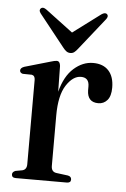

<svg xmlns="http://www.w3.org/2000/svg" viewBox="-48 -665 461 702"><g transform="rotate(5 182.0 -314.5)"><path d="M162 -422.5 163.5 -328Q178.5 -386 211.2 -415Q244 -444 282 -444Q319 -444 339 -422Q359 -400 359 -360Q359 -329 346 -314Q333 -299 313 -299Q273 -299 272 -342.5V-357Q272 -389.5 242 -389.5Q212.5 -389.5 188.2 -352Q164 -314.5 164 -241V-56Q164 -34 183 -31.5L225.5 -26Q238.5 -23.5 238.5 -12Q238.5 0 223.5 0H36.5Q21.5 0 21.5 -12.5Q21.5 -21.5 33 -26L58 -30.5Q74 -34.5 74 -54V-363.5Q74 -379 62 -381.5L28.5 -382Q18 -385 18 -393.5Q18 -403 32 -408L125.5 -435Q141.5 -440 148.5 -440Q160.5 -440 162 -422.5ZM222 -490.5Q215.5 -482 209.5 -477.5Q203.5 -473 195.5 -473Q187 -473 180.8 -477.5Q174.5 -482 168 -490.5L75 -607.5Q66 -619 74 -626.5Q81.5 -633 94.5 -623.5L195 -548L296 -623.5Q309 -632.5 316.5 -626.5Q324 -619.5 315 -607.5Z"/></g></svg>

Font: Fraunces 144pt S050
Style: Regular
Weight: 400
Version: Version 1.000; ttfautohint (v1.8.3)